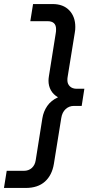

<svg xmlns="http://www.w3.org/2000/svg" viewBox="-68 -750 457 950"><path d="M192 -730Q245.2 -730 274.9 -698.7Q304.6 -667.4 304.6 -616.8Q304.6 -610.2 304.1 -602.8Q303.6 -595.4 302 -587.8L267 -371.8Q266 -367.8 265.7 -362.6Q265.4 -357.4 265.4 -353Q265.4 -334.6 277.8 -322.7Q290.2 -310.8 311.4 -310.8H349.4L336.2 -226H298.2Q273.8 -226 256.7 -210.1Q239.6 -194.2 235.2 -166.4L198.6 60.8Q189.4 117 154.3 148.5Q119.2 180 58.8 180H-48.4L-34.8 95.2H50Q73.6 95.2 89.3 81.1Q105 67 108.6 43.2L141.6 -164.6Q147 -198.4 166 -225.9Q185 -253.4 219 -268.6Q195.2 -282.4 183.6 -303.7Q172 -325 172 -350.4Q172 -355.4 172.5 -361.4Q173 -367.4 174 -373L207.4 -583Q208.8 -588.8 209.1 -595Q209.4 -601.2 209.4 -606Q209.4 -645.2 166.8 -645.2H82L95.6 -730Z"/></svg>

Font: MuseoModerno Thin
Style: Italic
Weight: 100
Italic angle: -9°
Designer: Pablo Cosgaya, Héctor Gatti, Marcela Romero, and the Authors of The MuseoModerno Project.
Foundry: Omnibus-Type Team
Version: Version 1.003